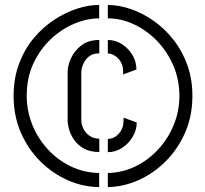

<svg xmlns="http://www.w3.org/2000/svg" viewBox="-20 -727 828 776"><path d="M380.8 29.2Q314.2 28.4 252.6 0.8Q191 -26.8 141.8 -76.1Q92.6 -125.4 63.8 -192.3Q35 -259.2 35 -339Q35 -411.6 57.4 -470.5Q79.8 -529.4 117.1 -573.7Q154.4 -618 200.1 -647.7Q245.8 -677.4 292.8 -692.4Q339.8 -707.4 380.8 -706.8V-652.8Q331.4 -652.8 280.1 -631.2Q228.8 -609.6 185.3 -568.8Q141.8 -528 114.9 -470.4Q88 -412.8 88 -340.2Q88 -279 110.4 -223.3Q132.8 -167.6 173 -123.8Q213.2 -80 266.3 -54.5Q319.4 -29 380.8 -27.8ZM415.8 29.2V-27.8Q475.4 -29 527.6 -54.6Q579.8 -80.2 619.7 -123.5Q659.6 -166.8 682.3 -222.4Q705 -278 705 -338.6Q705 -405.8 680.1 -463Q655.2 -520.2 613.7 -562.7Q572.2 -605.2 520.7 -629Q469.2 -652.8 415.8 -652.8V-706.8Q461.4 -706.8 509.5 -690.1Q557.6 -673.4 602.3 -641.9Q647 -610.4 682.5 -564.6Q718 -518.8 738.2 -461.1Q758.4 -403.4 757.6 -334.2Q756.8 -256 727.6 -189.8Q698.4 -123.6 649.6 -75Q600.8 -26.4 540.3 0.8Q479.8 28 415.8 29.2ZM477.6 -426.2V-437.4Q477.6 -460.8 468 -477.1Q458.4 -493.4 443.9 -502.1Q429.4 -510.8 415.8 -510.8V-565.4Q447 -565.4 473.4 -548.2Q499.8 -531 515.6 -504Q531.4 -477 531.4 -446ZM381.4 -112.6Q345 -112.6 320.1 -126.2Q295.2 -139.8 280.7 -160.2Q266.2 -180.6 259.8 -202.4Q253.4 -224.2 253.4 -240.6V-436.2Q253.4 -461.2 266.8 -491.3Q280.2 -521.4 308.6 -543.4Q337 -565.4 381.4 -565.4V-511.4Q354.8 -511.4 338.7 -498Q322.6 -484.6 315.6 -466.5Q308.6 -448.4 308.6 -434.4V-240.6Q308.6 -224.6 316.8 -207.4Q325 -190.2 341.7 -178.3Q358.4 -166.4 381.4 -166.4ZM415.8 -112V-165.6Q440.8 -165.6 459.8 -186.5Q478.8 -207.4 479.4 -237.2V-251.4L532.6 -232Q532.6 -201.4 516.2 -173.9Q499.8 -146.4 473.4 -129.2Q447 -112 415.8 -112Z"/></svg>

Font: Stick No Bills ExtraLight
Style: Regular
Weight: 200
Designer: Kosala Senevirathne, Siva Puranthara, Lasantha Premarathna, Tharique Azeez
Foundry: mooniak
Version: Version 2.000